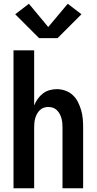

<svg xmlns="http://www.w3.org/2000/svg" viewBox="-20 -1003 515 1023"><path d="M52 0V-735H162V-441Q169 -459 180.5 -475.5Q192 -492 208 -504.5Q224 -517 243.5 -522.5Q263 -528 283 -528Q306 -528 328.5 -520Q351 -512 368 -496Q385 -480 395.5 -459Q406 -438 412.5 -415.5Q419 -393 421 -369.5Q423 -346 423 -323V0H313V-323Q313 -335 312 -347.5Q311 -360 307.5 -372.5Q304 -385 298 -396Q292 -407 283 -416Q274 -425 262 -429Q250 -433 237 -433Q225 -433 213 -429Q201 -425 192 -416Q183 -407 177 -396Q171 -385 167.5 -372.5Q164 -360 163 -347.5Q162 -335 162 -323V0ZM188 -800 61 -927 134 -983 237 -859 341 -983 414 -927 287 -800Z"/></svg>

Font: Iosevka QP
Style: Bold
Weight: 700
Designer: Belleve Invis
Foundry: Belleve Invis
Version: Version 20.0.0; ttfautohint (v1.8.4)